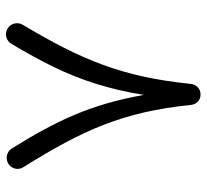

<svg xmlns="http://www.w3.org/2000/svg" viewBox="-44 -604 689 640"><g transform="rotate(90 300.0 -283.5)"><path d="M525.4 32.7C542.5 21.5 547.9 -0.5 536.6 -17.6C412.6 -216.3 352.5 -349.1 329.1 -576.7C327.1 -595.7 311 -609.4 293 -607.9C274.9 -607.9 261.2 -592.8 259.3 -576.7C235.8 -345.7 179.2 -211.9 61.5 -14.2C51.8 3.4 58.1 25.9 75.2 35.6C93.3 45.9 115.7 39.6 125.5 22.5C155.3 -26.9 180.7 -73.7 202.6 -118.2C245.6 -207 276.4 -299.3 295.9 -418.9C327.6 -239.7 382.8 -126.5 474.6 21.5C485.8 38.6 508.3 43 525.4 32.7Z"/></g></svg>

Font: Mikhak
Style: Regular
Weight: 400
Designer: Amin Abedi
Version: Version 3.2